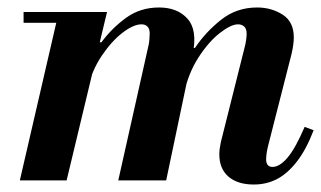

<svg xmlns="http://www.w3.org/2000/svg" viewBox="-20 -482 858 513"><path d="M658 11Q615 11 590.5 -10Q566 -31 566 -70Q566 -80 567.5 -87.5Q569 -95 570 -102L634 -357Q636 -364 637.5 -374.5Q639 -385 639 -392Q639 -405 632.5 -411Q626 -417 616 -417Q597 -417 567 -393.5Q537 -370 510 -328Q483 -286 471 -230L494 -354H501Q529 -396 570.5 -429Q612 -462 667 -462Q705 -462 735 -443Q765 -424 765 -382Q765 -364 759 -338L696 -91Q693 -78 692 -70Q691 -62 691 -57Q691 -36 708 -36Q727 -36 748 -60.5Q769 -85 794 -143L818 -134Q798 -82 773 -50Q748 -18 720 -3.5Q692 11 658 11ZM33 0 137 -450H266L158 0ZM296 0 376 -357Q378 -364 379 -374.5Q380 -385 380 -392Q380 -405 374 -411Q368 -417 358 -417Q337 -417 308 -395Q279 -373 252.5 -334Q226 -295 213 -243L244 -369H251Q279 -407 317 -434.5Q355 -462 405 -462Q454 -462 481 -432Q508 -402 495 -338L424 0ZM43 -421V-450H254V-421Z"/></svg>

Font: Libre Bodoni SemiBold
Style: Italic
Weight: 600
Italic angle: -13°
Version: Version 2.003